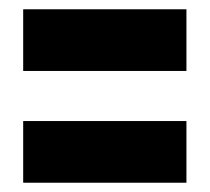

<svg xmlns="http://www.w3.org/2000/svg" viewBox="-20 -535 452 414"><path d="M30 -515H382V-382H30ZM30 -274H382V-141H30Z"/></svg>

Font: Lineal Heavy
Style: Regular
Weight: 900
Designer: Created by Frank Adebiaye with contributions from Anton Moglia & Ariel Martín Pérez
Created by Frank ADEBIAYE with FontF
Foundry: Velvetyne Type Foundry
Version: Version 2.000